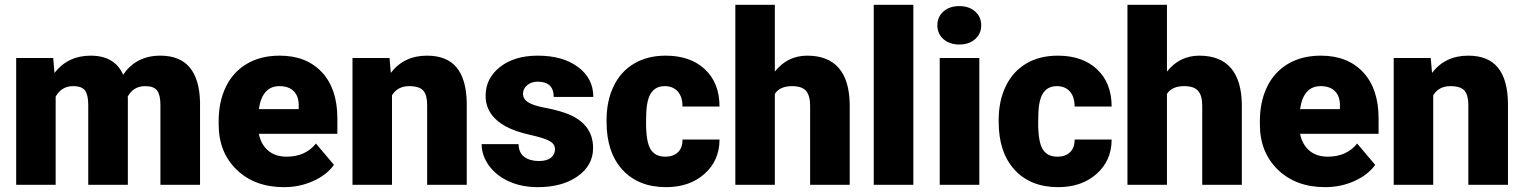

<svg xmlns="http://www.w3.org/2000/svg" viewBox="-20 -770 6348 800"><path d="M201.7 -528.3 207 -466.3Q263.2 -538.1 357.9 -538.1Q458 -538.1 493.2 -458.5Q546.9 -538.1 648.4 -538.1Q809.1 -538.1 813.5 -343.8V0H648.4V-333.5Q648.4 -374 634.8 -392.6Q621.1 -411.1 585 -411.1Q536.1 -411.1 512.2 -367.7L512.7 -360.8V0H347.7V-332.5Q347.7 -374 334.5 -392.6Q321.3 -411.1 284.2 -411.1Q236.8 -411.1 211.9 -367.7V0H47.4V-528.3Z M1163.1 9.8Q1041.5 9.8 966.3 -62.7Q891.1 -135.3 891.1 -251.5V-265.1Q891.1 -346.2 921.1 -408.2Q951.2 -470.2 1008.8 -504.2Q1066.4 -538.1 1145.5 -538.1Q1256.8 -538.1 1321.3 -469Q1385.7 -399.9 1385.7 -276.4V-212.4H1058.6Q1067.4 -168 1097.2 -142.6Q1127 -117.2 1174.3 -117.2Q1252.4 -117.2 1296.4 -171.9L1371.6 -83Q1340.8 -40.5 1284.4 -15.4Q1228 9.8 1163.1 9.8ZM1144.5 -411.1Q1072.3 -411.1 1058.6 -315.4H1224.6V-328.1Q1225.6 -367.7 1204.6 -389.4Q1183.6 -411.1 1144.5 -411.1Z M1603 -528.3 1608.4 -466.3Q1663.1 -538.1 1759.3 -538.1Q1841.8 -538.1 1882.6 -488.8Q1923.3 -439.5 1924.8 -340.3V0H1759.8V-333.5Q1759.8 -373.5 1743.7 -392.3Q1727.5 -411.1 1685.1 -411.1Q1636.7 -411.1 1613.3 -373V0H1448.7V-528.3Z M2292.5 -148.4Q2292.5 -169.4 2270.5 -182.1Q2248.5 -194.8 2187 -208.5Q2125.5 -222.2 2085.4 -244.4Q2045.4 -266.6 2024.4 -298.3Q2003.4 -330.1 2003.4 -371.1Q2003.4 -443.8 2063.5 -491Q2123.5 -538.1 2220.7 -538.1Q2325.2 -538.1 2388.7 -490.7Q2452.1 -443.4 2452.1 -366.2H2287.1Q2287.1 -429.7 2220.2 -429.7Q2194.3 -429.7 2176.8 -415.3Q2159.2 -400.9 2159.2 -379.4Q2159.2 -357.4 2180.7 -343.8Q2202.1 -330.1 2249.3 -321.3Q2296.4 -312.5 2332 -300.3Q2451.2 -259.3 2451.2 -153.3Q2451.2 -81.1 2387 -35.6Q2322.8 9.8 2220.7 9.8Q2152.8 9.8 2099.6 -14.6Q2046.4 -39.1 2016.6 -81.1Q1986.8 -123 1986.8 -169.4H2140.6Q2141.6 -132.8 2165 -116Q2188.5 -99.1 2225.1 -99.1Q2258.8 -99.1 2275.6 -112.8Q2292.5 -126.5 2292.5 -148.4Z M2751.5 -117.2Q2786.1 -117.2 2805.2 -136Q2824.2 -154.8 2823.7 -188.5H2978Q2978 -101.6 2915.8 -45.9Q2853.5 9.8 2755.4 9.8Q2640.1 9.8 2573.7 -62.5Q2507.3 -134.8 2507.3 -262.7V-269.5Q2507.3 -349.6 2536.9 -410.9Q2566.4 -472.2 2622.1 -505.1Q2677.7 -538.1 2753.9 -538.1Q2856.9 -538.1 2917.5 -481Q2978 -423.8 2978 -326.2H2823.7Q2823.7 -367.2 2803.7 -389.2Q2783.7 -411.1 2750 -411.1Q2686 -411.1 2675.3 -329.6Q2671.9 -303.7 2671.9 -258.3Q2671.9 -178.7 2690.9 -147.9Q2710 -117.2 2751.5 -117.2Z M3208.5 -471.7Q3261.2 -538.1 3343.3 -538.1Q3430.7 -538.1 3475.1 -486.3Q3519.5 -434.6 3520.5 -333.5V0H3355.5V-329.6Q3355.5 -371.6 3338.4 -391.4Q3321.3 -411.1 3280.3 -411.1Q3229.5 -411.1 3208.5 -378.9V0H3043.9V-750H3208.5Z M3785.6 0H3620.6V-750H3785.6Z M4060.5 0H3895.5V-528.3H4060.5ZM3885.7 -664.6Q3885.7 -699.7 3911.1 -722.2Q3936.5 -744.6 3977.1 -744.6Q4017.6 -744.6 4043 -722.2Q4068.4 -699.7 4068.4 -664.6Q4068.4 -629.4 4043 -606.9Q4017.6 -584.5 3977.1 -584.5Q3936.5 -584.5 3911.1 -606.9Q3885.7 -629.4 3885.7 -664.6Z M4385.3 -117.2Q4419.9 -117.2 4439 -136Q4458 -154.8 4457.5 -188.5H4611.8Q4611.8 -101.6 4549.6 -45.9Q4487.3 9.8 4389.2 9.8Q4273.9 9.8 4207.5 -62.5Q4141.1 -134.8 4141.1 -262.7V-269.5Q4141.1 -349.6 4170.7 -410.9Q4200.2 -472.2 4255.9 -505.1Q4311.5 -538.1 4387.7 -538.1Q4490.7 -538.1 4551.3 -481Q4611.8 -423.8 4611.8 -326.2H4457.5Q4457.5 -367.2 4437.5 -389.2Q4417.5 -411.1 4383.8 -411.1Q4319.8 -411.1 4309.1 -329.6Q4305.7 -303.7 4305.7 -258.3Q4305.7 -178.7 4324.7 -147.9Q4343.8 -117.2 4385.3 -117.2Z M4842.3 -471.7Q4895 -538.1 4977.1 -538.1Q5064.5 -538.1 5108.9 -486.3Q5153.3 -434.6 5154.3 -333.5V0H4989.3V-329.6Q4989.3 -371.6 4972.2 -391.4Q4955.1 -411.1 4914.1 -411.1Q4863.3 -411.1 4842.3 -378.9V0H4677.7V-750H4842.3Z M5501.5 9.8Q5379.9 9.8 5304.7 -62.7Q5229.5 -135.3 5229.5 -251.5V-265.1Q5229.5 -346.2 5259.5 -408.2Q5289.6 -470.2 5347.2 -504.2Q5404.8 -538.1 5483.9 -538.1Q5595.2 -538.1 5659.7 -469Q5724.1 -399.9 5724.1 -276.4V-212.4H5397Q5405.8 -168 5435.5 -142.6Q5465.3 -117.2 5512.7 -117.2Q5590.8 -117.2 5634.8 -171.9L5710 -83Q5679.2 -40.5 5622.8 -15.4Q5566.4 9.8 5501.5 9.8ZM5482.9 -411.1Q5410.6 -411.1 5397 -315.4H5563V-328.1Q5564 -367.7 5543 -389.4Q5522 -411.1 5482.9 -411.1Z M5941.4 -528.3 5946.8 -466.3Q6001.5 -538.1 6097.7 -538.1Q6180.2 -538.1 6220.9 -488.8Q6261.7 -439.5 6263.2 -340.3V0H6098.1V-333.5Q6098.1 -373.5 6082 -392.3Q6065.9 -411.1 6023.4 -411.1Q5975.1 -411.1 5951.7 -373V0H5787.1V-528.3Z"/></svg>

Font: Vazir Black FD
Style: Black-FD
Weight: 900
Designer: Saber Rastikerdar
Foundry: Saber Rastikerdar
Version: Version 30.0.0